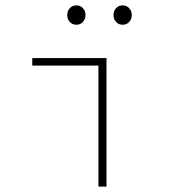

<svg xmlns="http://www.w3.org/2000/svg" viewBox="-20 -694 640 714"><path d="M346 0V-450H100V-478H376V0ZM288.5 -612.5Q279 -602 264 -602Q249 -602 239.5 -612.5Q230 -623 230 -638Q230 -653 239.5 -663.5Q249 -674 264 -674Q279 -674 288.5 -663.5Q298 -653 298 -638Q298 -623 288.5 -612.5ZM460.5 -612.5Q451 -602 436 -602Q421 -602 411.5 -612.5Q402 -623 402 -638Q402 -653 411.5 -663.5Q421 -674 436 -674Q451 -674 460.5 -663.5Q470 -653 470 -638Q470 -623 460.5 -612.5Z"/></svg>

Font: TypoPRO Source Code Pro
Style: Regular
Weight: 200
Monospace: yes
Designer: Paul D. Hunt, Teo Tuominen
Foundry: Adobe Systems Incorporated
Version: Version 2.010;PS 1.0;hotconv 1.0.84;makeotf.lib2.5.63406